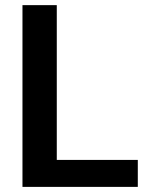

<svg xmlns="http://www.w3.org/2000/svg" viewBox="-20 -731 581 751"><path d="M519 -105.5V0H67.9V-710.9H202.1V-105.5Z"/></svg>

Font: Vazirmatn UI SemiBold
Style: Regular
Weight: 600
Designer: Saber Rastikerdar
Foundry: Saber Rastikerdar
Version: Version 33.003